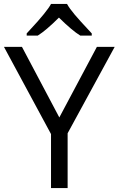

<svg xmlns="http://www.w3.org/2000/svg" viewBox="-20 -951 600 971"><path d="M171 -771Q214 -798 278 -862Q345 -796 386 -771H444V-782Q374 -857 357 -878Q331 -909 319 -931H238Q228 -912 202 -880Q182 -854 115 -782V-771ZM0 -714 238 -273V0H322V-277L560 -714H470L280 -357L91 -714Z"/></svg>

Font: OpenSansMMV
Style: Regular
Weight: 400
Designer: Steve Matteson
Foundry: Ascender Corporation
Version: Version 4.000